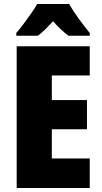

<svg xmlns="http://www.w3.org/2000/svg" viewBox="-20 -947 515 967"><path d="M432 0H64V-714H432V-567H241V-443H418V-296H241V-149H432ZM328 -927Q347 -894 375 -855Q403 -816 432 -781V-767H325Q307 -780 288 -798Q269 -816 247 -840Q224 -815 205.5 -797Q187 -779 171 -767H62V-781Q77 -798 97.5 -825Q118 -852 137.5 -880Q157 -908 167 -927Z"/></svg>

Font: Noto Sans Malayalam Condensed Black
Style: Regular
Weight: 900
Width: 3
Designer: Jelle Bosma - Monotype Design Team
Foundry: Monotype Imaging Inc.
Version: Version 2.104; ttfautohint (v1.8.4.7-5d5b)